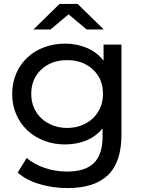

<svg xmlns="http://www.w3.org/2000/svg" viewBox="-20 -757 730 977"><path d="M598 -530V-72Q598 68 529.5 134Q461 200 323 200Q248 200 180 179.5Q112 159 70 121L116 47Q153 79 207.5 97.5Q262 116 320 116Q414 116 458 72.5Q502 29 502 -62V-104Q468 -62 418.5 -42Q369 -22 311 -22Q254 -22 204.5 -41Q155 -60 119 -94Q83 -128 62.5 -175Q42 -222 42 -279Q42 -336 62.5 -383Q83 -430 119 -464Q155 -498 204.5 -516.5Q254 -535 311 -535Q371 -535 422.5 -513Q474 -491 507 -448V-530ZM504 -279Q504 -356 453 -403Q402 -451 322 -451Q241 -451 190 -403Q139 -356 139 -279Q139 -241 152.5 -209.5Q166 -178 190.5 -155Q215 -132 248.5 -119Q282 -106 322 -106Q361 -106 394.5 -119Q428 -132 452.5 -155Q477 -178 490.5 -209.5Q504 -241 504 -279ZM421 -607 329 -684 237 -607H150L283 -737H375L508 -607Z"/></svg>

Font: CMG Sans Medium
Style: Regular
Weight: 500
Designer: Julieta Ulanovsky
Foundry: Julieta Ulanovsky
Version: Version 7.200